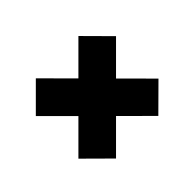

<svg xmlns="http://www.w3.org/2000/svg" viewBox="-84 -494 507 507"><g transform="rotate(45 169.0 -240.5)"><path d="M253.5 -91 323.5 -161.5 95 -390 24.5 -320ZM94.5 -91 323 -320 253.5 -390 24 -161.5Z"/></g></svg>

Font: Anybody ExtraExpanded SemiBold
Style: Regular
Weight: 600
Width: 8
Version: Version 1.113;gftools[0.9.25]